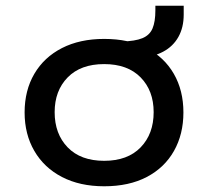

<svg xmlns="http://www.w3.org/2000/svg" viewBox="-20 -642 728 671"><path d="M344 9Q259 9 196.5 -23.5Q134 -56 100 -114.5Q66 -173 66 -249Q66 -326 100 -384Q134 -442 196.5 -474Q259 -506 344 -506Q431 -506 492.5 -474Q554 -442 587.5 -384Q621 -326 621 -249Q621 -173 588 -114.5Q555 -56 493 -23.5Q431 9 344 9ZM344 -80Q426 -80 471.5 -127Q517 -174 517 -250Q517 -325 471.5 -371.5Q426 -418 344 -418Q262 -418 216.5 -371.5Q171 -325 171 -250Q171 -174 216.5 -127Q262 -80 344 -80ZM467 -439 406 -479V-497Q452 -498 477.5 -508.5Q503 -519 513 -542.5Q523 -566 523 -606V-622H622V-591Q622 -546 603.5 -513Q585 -480 550.5 -461.5Q516 -443 467 -439Z"/></svg>

Font: Nunito Sans 7pt SemiExpanded Medium
Style: Regular
Weight: 500
Width: 6
Designer: Vernon Adams
Foundry: Vernon Adams
Version: Version 3.101;gftools[0.9.27]